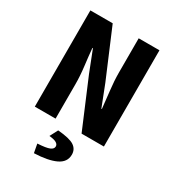

<svg xmlns="http://www.w3.org/2000/svg" viewBox="-210 -770 1020 1126"><g transform="rotate(30 300.0 -206.5)"><path d="M66.1 0V-651.7H217.3L354.4 -327.7L410.2 -184.5H413.6Q408.8 -236.4 401 -300Q393.3 -363.6 393.3 -421.3V-651.7H533.9V0H382.7L245.6 -324.7L189.8 -467.2H186.4Q191.2 -413.6 199 -351.1Q206.7 -288.7 206.7 -231.2V0ZM198 239.1 187 180.1Q245.6 176.8 267.6 167.4Q289.5 158 289.5 140.9Q289.5 126.8 274.7 118Q259.9 109.1 226.3 106.1L254.5 52.1Q334.8 58.6 365.1 78.7Q395.3 98.7 395.3 135.6Q395.3 186.7 343.4 211.2Q291.5 235.7 198 239.1Z"/></g></svg>

Font: Source Code Pro ExtraLight
Style: Regular
Weight: 200
Monospace: yes
Designer: Paul D. Hunt, Teo Tuominen
Foundry: Adobe
Version: Version 1.026;hotconv 1.1.0;makeotfexe 2.6.0